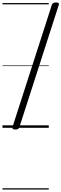

<svg xmlns="http://www.w3.org/2000/svg" viewBox="-20 -1035 498 1555"><path d="M104 14Q90 14 84 9Q78 4 81 -6L400 -996Q404 -1006 411 -1010.5Q418 -1015 433 -1015Q448 -1015 454 -1010.5Q460 -1006 456 -995L137 -5Q134 4 127 9Q120 14 104 14ZM0 490H375V500H0ZM0 -20H375V0H0ZM0 -505H375V-500H0ZM0 -1010H375V-1000H0Z"/></svg>

Font: Playwrite AU VIC Guides
Style: Regular
Weight: 400
Designer: Veronika Burian, José Scaglione
Foundry: TypeTogether
Version: Version 1.003